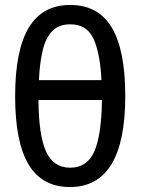

<svg xmlns="http://www.w3.org/2000/svg" viewBox="-20 -740 568 774"><path d="M262 14Q150 14 95.5 -76.5Q41 -167 41 -352Q41 -537 96 -628.5Q151 -720 263 -720Q376 -720 430.5 -629Q485 -538 485 -353Q485 14 262 14ZM389 -417Q384 -523 357.5 -582.5Q331 -642 263 -642Q217 -642 190.5 -614.5Q164 -587 152 -536.5Q140 -486 137 -417ZM391 -337H135Q136 -195 165.5 -129.5Q195 -64 263 -64Q331 -64 360 -129Q389 -194 391 -337Z"/></svg>

Font: PlemolJP
Style: Regular
Weight: 400
Monospace: yes
Version: v2.0.4; ttfautohint (v1.8.4.7-5d5b-dirty) -l 6 -r 45 -G 200 